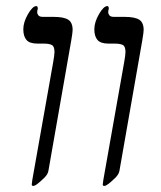

<svg xmlns="http://www.w3.org/2000/svg" viewBox="-20 -609 531 635"><path d="M160.2 -437Q160.2 -455.6 151.4 -460.2Q142.6 -464.8 124 -464.8H104Q77.6 -464.8 67.4 -477.1Q57.1 -489.3 57.1 -512.2Q57.1 -535.6 72.5 -562.3Q87.9 -588.9 100.1 -588.9Q105 -588.9 105 -580.1Q103 -574.2 103 -567.9Q103 -563.5 106.9 -558.3Q110.8 -553.2 122.1 -553.2H157.2Q190.9 -553.2 205.6 -543.9Q220.2 -534.7 220.2 -509.8Q220.2 -502.4 215.8 -476.1L140.1 -43.9Q138.2 -32.2 125.5 -20Q112.8 -7.8 104 -1Q95.2 5.9 89.8 5.9Q85 5.9 85 1L86.9 -14.2L155.8 -402.8Q160.2 -427.2 160.2 -437ZM395 -437Q395 -455.6 386.2 -460.2Q377.4 -464.8 358.9 -464.8H338.9Q312.5 -464.8 302.2 -477.1Q292 -489.3 292 -512.2Q292 -535.6 307.4 -562.3Q322.8 -588.9 335 -588.9Q339.8 -588.9 339.8 -580.1Q337.9 -574.2 337.9 -567.9Q337.9 -563.5 341.8 -558.3Q345.7 -553.2 356.9 -553.2H392.1Q425.8 -553.2 440.4 -543.9Q455.1 -534.7 455.1 -509.8Q455.1 -502.4 450.7 -476.1L375 -43.9Q373 -32.2 360.4 -20Q347.7 -7.8 338.9 -1Q330.1 5.9 324.7 5.9Q319.8 5.9 319.8 1L321.8 -14.2L390.6 -402.8Q395 -427.2 395 -437Z"/></svg>

Font: Liberation Serif
Style: Italic
Weight: 400
Italic angle: -16.333°
Designer: Steve Matteson
Foundry: Ascender Corporation
Version: Version 2.1.5